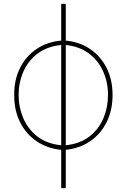

<svg xmlns="http://www.w3.org/2000/svg" viewBox="-20 -758 646 982"><path d="M296.9 8.8Q223.6 2.4 168.5 -34.7Q113.3 -71.8 82.8 -132.8Q52.2 -193.8 52.7 -272.5Q52.2 -350.6 82.8 -411.1Q113.3 -471.7 168.7 -508.5Q224.1 -545.4 297.9 -550.8H309.6Q383.8 -545.4 439 -508.5Q494.1 -471.7 524.9 -411.1Q555.7 -350.6 555.7 -272.5Q555.7 -193.8 525.1 -132.8Q494.6 -71.8 439.9 -34.9Q385.3 2 311.5 8.8ZM293 204.1V-738.3H316.4V204.1ZM312.5 -14.6Q388.7 -22 437.3 -59.8Q485.8 -97.7 509.3 -154.1Q532.7 -210.4 532.2 -272.5Q532.7 -334.5 508.8 -390.1Q484.9 -445.8 436.3 -483.4Q387.7 -521 312.5 -528.3H295.9Q220.7 -521 171.9 -483.6Q123 -446.3 99.1 -390.6Q75.2 -335 75.2 -272.5Q75.2 -210.4 98.9 -154.1Q122.6 -97.7 171.4 -59.8Q220.2 -22 295.9 -14.6Z"/></svg>

Font: Inter Tight Thin
Style: Regular
Weight: 250
Designer: Rasmus Andersson
Foundry: rsms
Version: Version 3.004